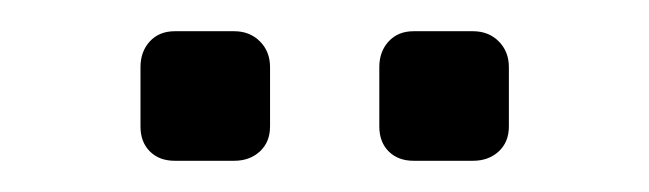

<svg xmlns="http://www.w3.org/2000/svg" viewBox="-20 -730 416 123"><path d="M245 -627Q235 -627 229 -633Q223 -639 223 -649V-687Q223 -697 229 -703.5Q235 -710 245 -710H283Q293 -710 299.5 -703.5Q306 -697 306 -687V-649Q306 -639 299.5 -633Q293 -627 283 -627ZM92 -627Q82 -627 76 -633Q70 -639 70 -649V-687Q70 -697 76 -703.5Q82 -710 92 -710H130Q140 -710 146.5 -703.5Q153 -697 153 -687V-649Q153 -639 146.5 -633Q140 -627 130 -627Z"/></svg>

Font: Rubik Light
Style: Regular
Weight: 300
Designer: Hubert and Fischer
Foundry: Hubert and Fischer
Version: Version 2.300;gftools[0.9.30]